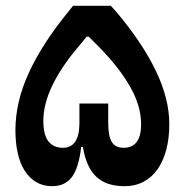

<svg xmlns="http://www.w3.org/2000/svg" viewBox="-20 -629 635 660"><path d="M159 11Q128 11 104.5 -3Q81 -17 65 -42Q49 -67 41 -102.5Q33 -138 33 -181Q33 -278 78.5 -377.5Q124 -477 211 -584L231 -609H361L380 -588Q468 -484 515 -387Q562 -290 562 -202Q562 -155 552 -116Q542 -77 522.5 -48.5Q503 -20 474 -4.5Q445 11 408 11Q345 11 310.5 -22Q276 -55 265 -124H259Q251 -53 227.5 -21Q204 11 159 11ZM196 -121Q253 -121 253 -206V-273H352V-206Q352 -162 364 -141.5Q376 -121 405 -121Q434 -121 449.5 -140.5Q465 -160 465 -202Q465 -265 427 -331.5Q389 -398 318 -470L285 -503H278L250 -469Q191 -400 160 -335.5Q129 -271 129 -214Q129 -165 146.5 -143Q164 -121 196 -121Z"/></svg>

Font: IBM Plex Sans Arabic SemiBold
Style: Regular
Weight: 600
Designer: Mike Abbink, Paul van der Laan, Pieter van Rosmalen, Wael Morcos, Khajak Apelian
Foundry: Bold Monday
Version: Version 1.1